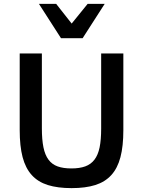

<svg xmlns="http://www.w3.org/2000/svg" viewBox="-20 -950 734 985"><path d="M612.8 -282.2Q612.8 -200.2 597.9 -143.6Q583 -86.9 551 -51.8Q519 -16.6 468.8 -0.7Q418.5 15.1 347.2 15.1Q275.9 15.1 225.3 -0.7Q174.8 -16.6 142.8 -52Q110.8 -87.4 95.9 -144Q81.1 -200.7 81.1 -282.2V-675.8H194.8V-292Q194.8 -233.4 202.9 -194.1Q210.9 -154.8 229 -130.6Q247.1 -106.4 275.9 -96.2Q304.7 -85.9 346.2 -85.9Q388.2 -85.9 417.2 -96.4Q446.3 -106.9 464.6 -130.9Q482.9 -154.8 491 -193.8Q499 -232.9 499 -290V-675.8H612.8ZM403.8 -753.9H293L179.7 -930.2H268.1L347.7 -829.1L429.7 -930.2H517.1Z"/></svg>

Font: Clear Sans Medium
Style: Regular
Weight: 500
Foundry: Intel Corporation
Version: Version 1.00